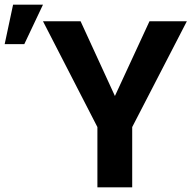

<svg xmlns="http://www.w3.org/2000/svg" viewBox="-134 -802 820 822"><path d="M-114 -613H-30L50 -782H-78ZM50 -711 283 -258V0H432V-258L666 -711H506L358 -391L211 -711Z"/></svg>

Font: Aerodynamic
Style: Regular
Weight: 500
Designer: Google
Version: Version 2.000980; 2014